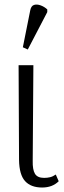

<svg xmlns="http://www.w3.org/2000/svg" viewBox="-20 -827 286 857"><path d="M168 10Q118 10 92 -18.5Q66 -47 65 -113L63 -536H129L126 -109Q125 -70 136 -51.5Q147 -33 177 -33Q191 -33 203.5 -36Q216 -39 229 -48L242 -18Q214 10 168 10ZM104 -606 82 -616 115 -781Q119 -801 132 -805Q145 -809 161.5 -803Q178 -797 191 -785V-773Z"/></svg>

Font: Noto Serif ExtraCondensed Light
Style: Regular
Weight: 300
Width: 2
Designer: Monotype Design Team
Foundry: Monotype Imaging Inc.
Version: Version 2.014; ttfautohint (v1.8.4.7-5d5b)